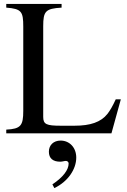

<svg xmlns="http://www.w3.org/2000/svg" viewBox="-20 -682 651 982"><path d="M598 -174H572C556 -139 543 -117 530 -100C496 -57 442 -39 361 -39H291C218 -39 201 -46 201 -84V-548C201 -625 213 -638 295 -643V-662H12V-643C90 -637 99 -623 99 -546V-115C99 -39 86 -23 12 -19V0H550ZM258 280C327 247 370 184 370 124C370 72 335 37 290 37C254 37 230 60 230 94C230 128 251 145 288 145C299 145 309 141 317 141C325 141 331 147 331 154C331 187 303 224 248 261Z"/></svg>

Font: STIXGeneral
Style: Regular
Weight: 400
Designer: MicroPress Inc., with final additions and corrections provided by Coen Hoffman, Elsevier (retired)
Version: Version 1.1.0